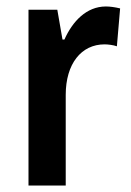

<svg xmlns="http://www.w3.org/2000/svg" viewBox="-20 -573 406 593"><path d="M307 -553C247 -553 204 -507 179 -451H173L157 -543H68V0H183V-280C183 -376 231 -436 303 -436C313 -436 330 -434 341 -430L351 -547C335 -551 319 -553 307 -553Z"/></svg>

Font: Noto Sans Telugu Condensed SemiBold
Style: Regular
Weight: 600
Width: 3
Designer: Jelle Bosma - Monotype Design Team
Foundry: Monotype Imaging Inc.
Version: Version 2.005